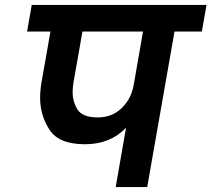

<svg xmlns="http://www.w3.org/2000/svg" viewBox="-20 -760 859 780"><path d="M800 -632H689L578 0H450L492 -241Q428 -174 325 -174Q219 -174 181 -233Q143 -292 143 -362Q143 -393 149 -428L185 -632H90L109 -740H819ZM561 -632H315L279 -428Q275 -405 275 -386Q275 -347 295 -315Q315 -283 377 -283Q435 -283 474 -320.5Q513 -358 523 -414Z"/></svg>

Font: Fz Poppins SemBd
Style: Italic
Weight: 600
Italic angle: -10°
Designer: Ninad Kale (Devanagari), Jonny Pinhorn (Latin)
Foundry: Indian Type Foundry
Version: Vit hóa bi Vntype.Com & FontZin.Com